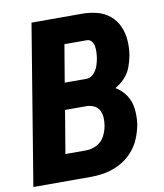

<svg xmlns="http://www.w3.org/2000/svg" viewBox="-83 -803 741 870"><g transform="rotate(-10 288.0 -367.5)"><path d="M0 0H265Q299 0 332.5 -6.5Q366 -13 398 -29.5Q430 -46 455 -73Q480 -100 493.5 -132.5Q507 -165 513 -198Q518 -234 514 -269Q510 -304 491.5 -332Q473 -360 444 -377Q469 -391 488.5 -412Q508 -433 517.5 -458.5Q527 -484 532 -510Q538 -545 535.5 -580Q533 -615 519.5 -645.5Q506 -676 480.5 -697Q455 -718 422 -726.5Q389 -735 353 -735H121ZM222 -441 251 -613H354Q367 -613 375.5 -603Q384 -593 386 -580Q388 -567 387.5 -553.5Q387 -540 385 -526Q382 -508 376 -490Q370 -472 355.5 -456.5Q341 -441 323 -441ZM169 -122 202 -319H300Q318 -319 334.5 -311.5Q351 -304 359 -288.5Q367 -273 368 -255Q369 -237 366 -218Q362 -194 350 -170.5Q338 -147 314 -134.5Q290 -122 265 -122Z"/></g></svg>

Font: Iosevka Sparkle Heavy
Style: Italic
Weight: 900
Italic angle: -9°
Designer: Belleve Invis
Foundry: Belleve Invis
Version: Version 4.5.0; ttfautohint (v1.8.3)